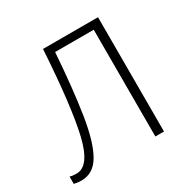

<svg xmlns="http://www.w3.org/2000/svg" viewBox="-127 -648 761 771"><g transform="rotate(-30 253.5 -262.5)"><path d="M423 0H383V-495H204Q192 -328 174.5 -216.5Q157 -105 125.5 -50Q94 5 39 5Q27 5 18 3.5Q9 2 4 1V-33Q15 -29 35 -29Q95 -29 123.5 -150.5Q152 -272 168 -530H423Z"/></g></svg>

Font: Noto Sans Disp ExtLt
Style: Regular
Weight: 200
Designer: Monotype Design Team
Foundry: Monotype Imaging Inc.
Version: Version 2.000;GOOG;noto-source:20170915:90ef993387c0